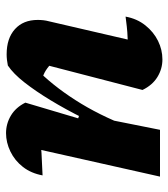

<svg xmlns="http://www.w3.org/2000/svg" viewBox="19 -569 558 636"><g transform="rotate(-90 298.0 -251.0)"><path d="M318 -58 401 -378 412 -354Q397 -369 383 -378Q369 -387 349 -392L378 -400Q321 -341 272.5 -261Q224 -181 186 -76L173 -135Q196 -197 225 -255Q254 -313 284 -362.5Q314 -412 343 -449Q372 -486 399 -504Q409 -506 418 -507Q427 -508 436 -508Q489 -508 519.5 -480.5Q550 -453 550 -405Q550 -396 549 -386.5Q548 -377 545 -366L485 -107Q512 -108 528 -110Q544 -112 561 -114Q554 -76 532 -48.5Q510 -21 480.5 -6.5Q451 8 419 8Q388 8 361 -8.5Q334 -25 318 -58ZM31 0 136 -468 157 -397Q134 -394 108.5 -392.5Q83 -391 35 -389Q42 -427 63 -454Q84 -481 114 -495.5Q144 -510 175 -510Q206 -510 233 -494Q260 -478 276 -446L224 -271L239 -266L186 0Z"/></g></svg>

Font: Piazzolla Thin Black
Style: Italic
Weight: 900
Italic angle: -11.3°
Version: Version 2.005